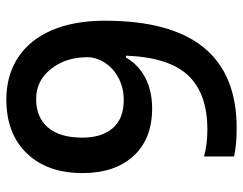

<svg xmlns="http://www.w3.org/2000/svg" viewBox="-101 -662 773 611"><g transform="rotate(90 285.5 -356.5)"><path d="M45.9 -304.2Q45.9 -723.1 387.2 -723.1Q440.9 -723.1 478 -714.8V-619.1Q440.9 -629.9 392.1 -629.9Q277.3 -629.9 219.7 -568.4Q162.1 -506.8 157.2 -371.1H163.1Q186 -410.6 227.5 -432.4Q269 -454.1 325.2 -454.1Q422.4 -454.1 476.6 -394.5Q530.8 -335 530.8 -232.9Q530.8 -120.6 468 -55.4Q405.3 9.8 296.9 9.8Q220.2 9.8 163.6 -27.1Q106.9 -64 76.4 -134.5Q45.9 -205.1 45.9 -304.2ZM294.9 -85Q354 -85 386 -123Q418 -161.1 418 -231.9Q418 -293.5 387.9 -328.6Q357.9 -363.8 297.9 -363.8Q260.7 -363.8 229.5 -347.9Q198.2 -332 180.2 -304.4Q162.1 -276.9 162.1 -248Q162.1 -179.2 199.5 -132.1Q236.8 -85 294.9 -85Z"/></g></svg>

Font: f1_51640          
Style: Regular
Weight: 600
Foundry: Ascender Corporation
Version: Version 1.10